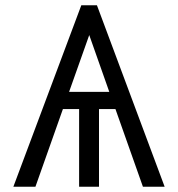

<svg xmlns="http://www.w3.org/2000/svg" viewBox="-20 -710 677 730"><path d="M606 0H523.4L418.9 -295.4H356.4V0H280.8V-295.4H219.2L114.7 0H30.8L289.1 -689.9H348.6ZM395.5 -360.8 319.3 -576.7 242.7 -360.8Z"/></svg>

Font: Acari Sans
Style: Regular
Weight: 400
Designer: Alfredo Marco Pradil and Stefan Peev
Foundry: Hanken Design Co.
Version: Version 1.045;February 4, 2021;FontCreator 13.0.0.2655 64-bi